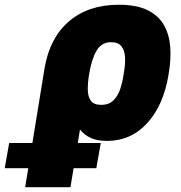

<svg xmlns="http://www.w3.org/2000/svg" viewBox="-132 -578 757 801"><path d="M-27 203.1 54 -294Q75.6 -420.8 156.4 -489.5Q237.2 -558.2 363.6 -558.2Q439.3 -558.2 485.3 -534.8Q531.2 -511.4 553.1 -471.2Q574.9 -431.1 578.3 -380.5Q581.7 -329.9 572.4 -275.6L571 -265.6Q550.1 -138.8 482.2 -64.5Q414.4 9.9 313.9 9.9Q274.1 9.9 246.8 -2.5Q219.5 -14.9 201.7 -37.6L161.9 203.1ZM240.1 -269.9 239.3 -264.9Q234 -233 234.2 -204.5Q234.4 -176.1 246.6 -158.4Q258.9 -140.6 289.8 -140.6Q323.5 -140.6 342.3 -160.3Q361.2 -180 370.4 -209Q379.6 -237.9 383.5 -265.6L384.9 -275.6Q391 -308.9 389.7 -337.7Q388.5 -366.5 375.2 -384.2Q361.9 -402 331 -402Q291.9 -402 271 -366.8Q250 -331.7 240.1 -269.9ZM-112.2 123.6 -93.7 18.5H288.4L269.9 123.6Z"/></svg>

Font: Inter UI Black
Style: Italic
Weight: 900
Italic angle: -9.39999°
Designer: Rasmus Andersson
Foundry: rsms
Version: 3.2;8d6f07862